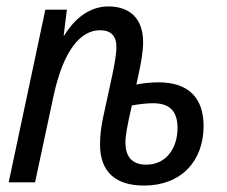

<svg xmlns="http://www.w3.org/2000/svg" viewBox="-20 -567 706 597"><path d="M428 10C543 10 613 -66 613 -175C613 -261 568 -311 473 -311C447 -311 422 -308 404 -304L412 -341C419 -374 425 -408 425 -436C425 -511 382 -547 317 -547C258 -547 212 -509 180 -457H178L188 -537H121L7 0H89L147 -271C177 -408 229 -473 291 -473C325 -473 342 -455 342 -421C342 -399 336 -366 329 -333L300 -199C294 -171 291 -142 291 -118C291 -30 342 10 428 10ZM435 -55C387 -55 370 -84 370 -124C370 -144 375 -174 390 -239C411 -243 435 -246 456 -246C506 -246 532 -223 532 -169C532 -108 498 -55 435 -55Z"/></svg>

Font: Noto Sans Condensed
Style: Italic
Weight: 400
Width: 3
Italic angle: -12°
Designer: Monotype Design Team
Foundry: Monotype Imaging Inc.
Version: Version 2.013